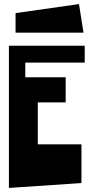

<svg xmlns="http://www.w3.org/2000/svg" viewBox="-20 -920 458 945"><path d="M56.6 -855.5 368.7 -899.9 391.1 -759.3H56.6ZM23.9 -694.8H397V-611.8H104.5V-539.6H303.2V-416H166V-209.5H380.9V-19L23.9 4.9Z"/></svg>

Font: Some Time Later
Style: Regular
Weight: 400
Version: Version 003.300